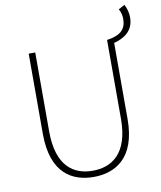

<svg xmlns="http://www.w3.org/2000/svg" viewBox="-97 -978 899 1069"><g transform="rotate(-10 352.5 -444.0)"><path d="M645 -882C656 -864 660 -842 660 -825C660 -768 629 -737 555 -726H551V-280C551 -81 453 -22 346 -22C241 -22 145 -81 145 -280V-726H108V-272C108 -47 228 13 346 13C464 13 587 -47 587 -272V-702C642 -717 699 -748 699 -827C699 -852 693 -877 680 -901Z"/></g></svg>

Font: Noto Sans CJK Thin
Style: Regular
Weight: 100
Designer: Ryoko NISHIZUKA (kana & ideographs); Paul D. Hunt (Latin, Greek & Cyrillic); Wenlong ZHANG (bopomofo); Sandoll Communica
Foundry: Adobe Systems Incorporated
Version: Version 1.000;PS 1;hotconv 1.0.78;makeotf.lib2.5.61930